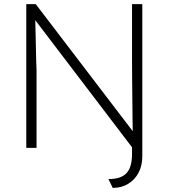

<svg xmlns="http://www.w3.org/2000/svg" viewBox="-20 -720 821 935"><path d="M508 152Q540 152 562 144.5Q584 137 597.5 121.5Q611 106 617 82.5Q623 59 623 28V-33L641 21L134 -645L151 -651Q151 -641 152 -613Q153 -585 153.5 -549.5Q154 -514 155 -478.5Q156 -443 156.5 -415.5Q157 -388 158 -378V0H108V-700H154L644 -58L627 -52Q626 -87 625.5 -134.5Q625 -182 624.5 -234.5Q624 -287 623.5 -335Q623 -383 623 -417V-700H673V42Q673 86 655 120.5Q637 155 604.5 175Q572 195 529 195Z"/></svg>

Font: Mach ExtraLight
Style: Regular
Weight: 250
Version: Version 1.002